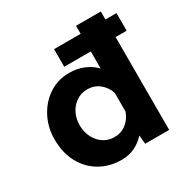

<svg xmlns="http://www.w3.org/2000/svg" viewBox="-171 -884 1008 1039"><g transform="rotate(-30 333.5 -364.0)"><path d="M443 -473V-740H598V0H448L443 -55Q417 -25 379.5 -6.5Q342 12 295 12Q222 12 163 -21.5Q104 -55 69.5 -117.5Q35 -180 35 -266Q35 -339 67 -401Q99 -463 155 -500.5Q211 -538 283 -538Q332 -538 373.5 -520.5Q415 -503 443 -473ZM323 -114Q366 -114 397.5 -139Q429 -164 443 -204V-322Q429 -362 397.5 -387Q366 -412 323 -412Q285 -412 255 -392Q225 -372 208 -338.5Q191 -305 191 -263Q191 -222 208 -188Q225 -154 255 -134Q285 -114 323 -114ZM277 -580V-690H667V-580Z"/></g></svg>

Font: Azeret Mono Thin
Style: Regular
Weight: 100
Designer: Martin Vácha
Foundry: Displaay
Version: Version 1.002